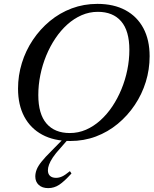

<svg xmlns="http://www.w3.org/2000/svg" viewBox="-20 -716 796 990"><path d="M177.5 -226Q177.5 -128 219.8 -79Q262 -30 340 -30Q384 -30 423.5 -47.2Q463 -64.5 497.2 -95.2Q531.5 -126 559 -167Q586.5 -208 606.2 -256Q626 -304 636.5 -355.8Q647 -407.5 647 -459Q647 -557 604.8 -606Q562.5 -655 484.5 -655Q441 -655 401.2 -637.8Q361.5 -620.5 327.2 -589.8Q293 -559 265.5 -518Q238 -477 218.2 -429Q198.5 -381 188 -329.2Q177.5 -277.5 177.5 -226ZM751.5 -426Q751.5 -358 731.8 -294Q712 -230 675 -174.8Q638 -119.5 587.2 -77.5Q536.5 -35.5 474.5 -12.2Q412.5 11 342.5 11Q258 11 197.8 -21.5Q137.5 -54 105.2 -114.5Q73 -175 73 -259Q73 -327 92.8 -391Q112.5 -455 149.5 -510.2Q186.5 -565.5 237.2 -607.5Q288 -649.5 350 -672.8Q412 -696 482 -696Q566.5 -696 626.8 -663.5Q687 -631 719.2 -570.8Q751.5 -510.5 751.5 -426ZM227 162Q227 181 238 191Q249 201 269 201Q284.5 201 300 194Q315.5 187 340.5 166.5L348.5 178.5Q311 220 285 237Q259 254 228.5 254Q197.5 254 179.8 237.5Q162 221 162 194Q162 177 168.8 159Q175.5 141 194 117.8Q212.5 94.5 246 61.5L321.5 -15.5H346.5L292.5 46.5Q266.5 74.5 252.5 95.8Q238.5 117 232.8 133Q227 149 227 162Z"/></svg>

Font: Newsreader 36pt Medium
Style: Italic
Weight: 500
Italic angle: -17°
Designer: Hugues Gentile
Foundry: Production Type
Version: Version 1.003